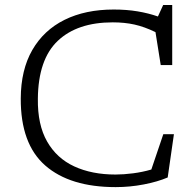

<svg xmlns="http://www.w3.org/2000/svg" viewBox="-20 -756 793 786"><path d="M453 -41.5Q486 -41.5 524.8 -46.5Q563.5 -51.5 599.5 -62L648.5 -206.5H692L666.5 -29.5Q625.5 -12 568.8 -1Q512 10 453.5 10Q266.5 10 165.2 -78.5Q64 -167 65 -353Q65.5 -470 112.2 -551.2Q159 -632.5 244.2 -674.8Q329.5 -717 445.5 -717Q498.5 -717 543.2 -709.5Q588 -702 626.5 -688.5L648 -735.5H685V-489.5H638L616.5 -624.5Q571 -646.5 530.5 -655.5Q490 -664.5 441.5 -664.5Q296.5 -664.5 216.5 -588.8Q136.5 -513 135 -352Q133.5 -245.5 172.8 -176.8Q212 -108 284 -74.8Q356 -41.5 453 -41.5Z"/></svg>

Font: Newsreader Caption Light
Style: Regular
Weight: 300
Designer: Hugues Gentile
Foundry: Production Type
Version: Version 1.001